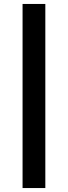

<svg xmlns="http://www.w3.org/2000/svg" viewBox="-20 -800 343 970"><path d="M209 150H94V-780H209Z"/></svg>

Font: Mohave SemiBold
Style: Regular
Weight: 600
Designer: Gumpita Rahayu
Foundry: Tokotype
Version: Version 2.003